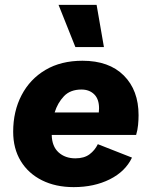

<svg xmlns="http://www.w3.org/2000/svg" viewBox="-20 -758 622 787"><path d="M282 9Q208 9 152 -19Q96 -47 65 -98Q34 -149 34 -218Q34 -302 68.5 -368Q103 -434 166.5 -471.5Q230 -509 318 -509Q427 -509 487.5 -448.5Q548 -388 548 -286Q548 -267 546 -246Q544 -225 538 -205H192Q193 -158 220 -133.5Q247 -109 289 -109Q325 -109 347 -125.5Q369 -142 381 -167L521 -112Q494 -55 430 -23Q366 9 282 9ZM314 -391Q268 -391 242 -363.5Q216 -336 204 -297H385Q386 -304 386 -314Q386 -352 366 -371.5Q346 -391 314 -391ZM376 -738 406 -565H289L220 -738Z"/></svg>

Font: Work Sans
Style: Bold Italic
Weight: 700
Italic angle: -13°
Designer: Wei Huang
Foundry: Wei Huang
Version: Version 2.010; ttfautohint (v1.8.3)